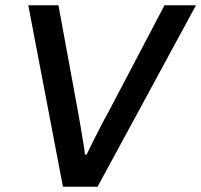

<svg xmlns="http://www.w3.org/2000/svg" viewBox="-20 -706 761 726"><path d="M218 0 87 -686H201L278 -267Q283 -239 287.5 -211Q292 -183 296 -160Q300 -137 301 -122H308Q318 -144 332.5 -172.5Q347 -201 361 -228.5Q375 -256 385 -273L602 -686H721L349 0Z"/></svg>

Font: Archivo SemiBold Medium
Style: Italic
Weight: 500
Italic angle: -10°
Version: Version 2.001